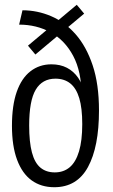

<svg xmlns="http://www.w3.org/2000/svg" viewBox="-20 -773 472 803"><path d="M207 10Q152 10 112.5 -18.5Q73 -47 51.5 -104.5Q30 -162 30 -247Q30 -332 50 -389Q70 -446 107.5 -475Q145 -504 195 -504Q232 -504 260 -489.5Q288 -475 307 -447.5Q326 -420 333 -380L321 -366V-374Q321 -474 286 -539.5Q251 -605 192 -637.5Q133 -670 60 -670L74 -730Q136 -730 193.5 -705.5Q251 -681 296 -630Q341 -579 367.5 -500Q394 -421 394 -311Q394 -159 348 -74.5Q302 10 207 10ZM209 -52Q246 -52 271.5 -73.5Q297 -95 310.5 -140Q324 -185 324 -254Q324 -321 311.5 -362.5Q299 -404 274 -424Q249 -444 212 -444Q157 -444 129.5 -398Q102 -352 102 -248Q102 -179 113.5 -135.5Q125 -92 149 -72Q173 -52 209 -52ZM128 -545 97 -582 301 -753 332 -716Z"/></svg>

Font: Instrument Sans Condensed
Style: Regular
Weight: 400
Width: 3
Designer: Rodrigo Fuenzalida
Foundry: fragTYPE
Version: Version 1.000;gftools[0.9.28]